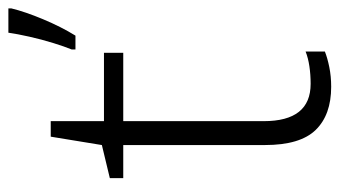

<svg xmlns="http://www.w3.org/2000/svg" viewBox="-196 -604 810 458"><g transform="rotate(-90 209.0 -375.0)"><path d="M418 -753Q410 -720 392 -677Q374 -634 353 -600H320V-609Q327 -626 335.5 -653.5Q344 -681 350.5 -710Q357 -739 360 -760H418ZM238 -39Q260 -39 280 -42Q300 -45 315 -51V-5Q300 1 278 5.5Q256 10 231 10Q164 10 128 -27Q92 -64 92 -148V-486H13V-518L92 -537L112 -659H149V-532H312V-486H149V-151Q149 -39 238 -39Z"/></g></svg>

Font: RS Noto Sans Light
Style: Regular
Weight: 300
Designer: Monotype Design Team
Foundry: Monotype Imaging Inc.
Version: Version 3.10